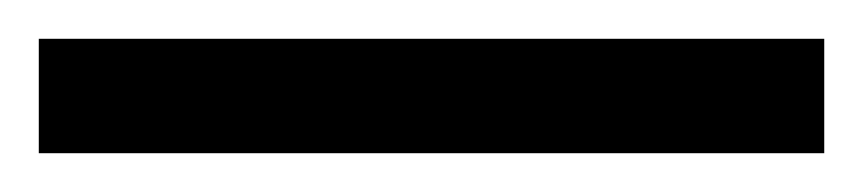

<svg xmlns="http://www.w3.org/2000/svg" viewBox="-25 -839 445 99"><path d="M-5 -760V-819H400V-760Z"/></svg>

Font: Noto Serif Thai Condensed SemiBold
Style: Regular
Weight: 600
Width: 3
Designer: Monotype Design Team
Foundry: Monotype Imaging Inc.
Version: Version 2.002; ttfautohint (v1.8.4.7-5d5b)